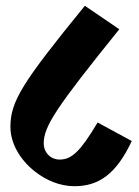

<svg xmlns="http://www.w3.org/2000/svg" viewBox="-20 -659 481 663"><path d="M237 -16C322 -16 382 -59 435 -172L317 -236C258 -137 228 -108 186 -108C155 -108 131 -132 131 -164C131 -223 175 -289 392 -558L273 -639C57 -374 16 -309 16 -221C16 -163 50 -107 99 -68C138 -37 186 -16 237 -16Z"/></svg>

Font: Noto Serif Devanagari ExtraCondensed Black
Style: Regular
Weight: 900
Width: 2
Designer: Universal Thirst, Indian Type Foundry and the Monotype Design Team
Foundry: Monotype Imaging Inc.
Version: Version 2.004